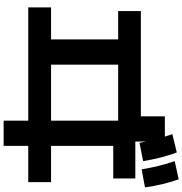

<svg xmlns="http://www.w3.org/2000/svg" viewBox="6 -901 988 1040"><g transform="rotate(90 500.0 -381.0)"><path d="M633.7 93.3V-40H20V-163.6H193.3V-527H40V-650H610.3V-780H746.6V-620H946.7V-500.4H770V-163.6H966.7V-40H770V93.3ZM330.3 -163.6H633.7V-527H330.3ZM753.7 -642.7Q744.7 -691 733.4 -734Q722 -777 706.7 -820.7L805.7 -844.7Q822 -801.3 833.2 -757.2Q844.4 -713 852.7 -662.3ZM897 -654.3Q889 -703.7 878.5 -746.7Q868 -789.7 852.7 -833.3L951.3 -855Q966.7 -811.3 977.3 -767Q988 -722.7 995 -672.3Z"/></g></svg>

Font: M PLUS 1 Thin
Style: Regular
Weight: 100
Designer: Coji Morishita
Foundry: UNDERFOREST DESIGN
Version: Version 1.001